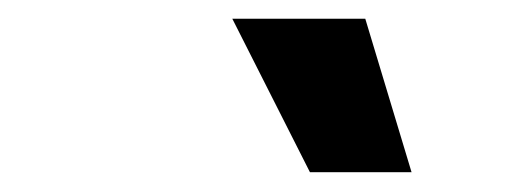

<svg xmlns="http://www.w3.org/2000/svg" viewBox="-20 -797 537 202"><path d="M413 -615.8H306.1L224.4 -777.3H364.3Z"/></svg>

Font: Linik Sans
Style: Bold Italic
Weight: 700
Italic angle: 9°
Designer: Fonts by Rasmus Andersson / Changes by Cristiano Sobral with parts from Marc Monis
Foundry: rsms
Version: Version 3.020; ttfautohint (v1.6)